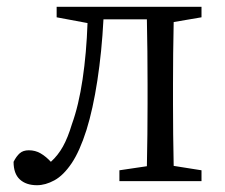

<svg xmlns="http://www.w3.org/2000/svg" viewBox="-20 -534 662 566"><path d="M574 -483 492 -469Q491 -428 490.5 -376.5Q490 -325 490 -286V-228Q490 -189 490.5 -137.5Q491 -86 492 -45L574 -32V0H332V-32L413 -44Q414 -86 414.5 -137.5Q415 -189 415 -228V-286Q415 -327 414.5 -381.5Q414 -436 413 -477H285Q280 -381 267 -296.5Q254 -212 235 -151Q215 -88 191 -52.5Q167 -17 140.5 -2.5Q114 12 89 12Q57 12 38.5 -5Q20 -22 20 -57Q28 -73 38 -82Q48 -91 65 -91Q84 -91 99.5 -82Q115 -73 130 -57Q151 -76 165.5 -102Q180 -128 192 -168Q212 -223 223.5 -300.5Q235 -378 238 -466L147 -483V-514H574Z"/></svg>

Font: Shippori Mincho TTF
Style: Regular
Weight: 400
Version: Version 2.100